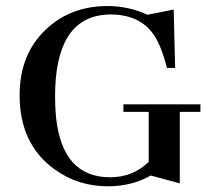

<svg xmlns="http://www.w3.org/2000/svg" viewBox="-20 -616 718 645"><path d="M394.5 -265.6V-240.2H479.5V-72.3Q426.8 -20.5 349.6 -20.5Q188.5 -20.5 168 -224.6Q165 -255.9 165 -292Q165 -551.8 332 -566.4Q341.8 -567.4 351.6 -567.4Q453.1 -567.4 500 -494.1Q524.4 -454.1 541 -387.7H568.4L563.5 -584L475.6 -566.4Q412.1 -595.7 340.8 -595.7Q216.8 -595.7 133.8 -516.6Q45.9 -433.6 45.9 -295.9Q45.9 -132.8 162.1 -47.9Q241.2 9.8 341.8 9.8Q423.8 9.8 486.3 -26.4L584 0V-240.2H653.3V-265.6Z"/></svg>

Font: Abhaya Libre SemiBold
Style: Regular
Weight: 600
Designer: Pushpananda Ekanayake, Sol Matas, Pathum Egodawatta
Foundry: Mooniak
Version: Version 1.050 ; ttfautohint (v1.6)